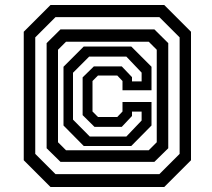

<svg xmlns="http://www.w3.org/2000/svg" viewBox="-20 -734 849 768"><path d="M182 14 75 -93V-607L182 -714H637L744 -607V-93L637 14ZM202 -37.5H617.5L698.5 -118.5V-584.5L617.5 -665.5H202L121 -584.5V-118.5ZM222 -86.5 166.5 -141V-561.5L222 -616.5H597.5L653 -561.5V-141L597.5 -86.5ZM339 -188H485.5L546.5 -252V-287.5H508V-270L467 -226.5H358L310.5 -273.5V-424.5L355.5 -468.5H467L508 -425.5V-408.5H546.5V-443.5L485.5 -507.5H336.5L272 -443V-255.5ZM244 -133H575L607 -165V-535L575 -567H244L212 -535V-165ZM315 -150 234 -232V-467L315 -548H505L586 -467V-373H470V-410L449 -432H372L350 -410V-288L372 -266H449L470 -288V-326H586V-232L505 -150Z"/></svg>

Font: Tourney Medium
Style: Regular
Weight: 500
Designer: Tyler Finck
Foundry: Etcetera Type Co
Version: Version 1.015